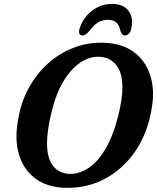

<svg xmlns="http://www.w3.org/2000/svg" viewBox="-20 -926 785 960"><path d="M495 -712.5Q588 -710.5 648.2 -666.5Q708.5 -622.5 732 -547Q755.5 -471.5 737 -375.5Q716.5 -256.5 655.2 -168Q594 -79.5 504 -31.8Q414 16 307.5 13Q216 11 156.2 -33.8Q96.5 -78.5 74 -156.5Q51.5 -234.5 72.5 -337.5Q86 -417.5 123.8 -486.2Q161.5 -555 217.8 -606.5Q274 -658 344.5 -686Q415 -714 495 -712.5ZM327 -56.5Q374 -55 420.2 -84.5Q466.5 -114 505.5 -178.5Q544.5 -243 571 -346.5Q582 -390 587 -426Q592 -462 592 -491.5Q591.5 -563.5 560.5 -601.5Q529.5 -639.5 478.5 -642Q430.5 -645 383.8 -614.8Q337 -584.5 298.8 -522.2Q260.5 -460 237.5 -365.5Q226 -318 220.5 -279Q215 -240 215 -209Q215.5 -133.5 245.8 -96Q276 -58.5 327 -56.5ZM519 -827Q491.5 -827 469 -812.8Q446.5 -798.5 424.5 -768.5Q406 -748.5 392.5 -748.5Q380.5 -748.5 376.8 -758.5Q373 -768.5 378.5 -785Q397 -840.5 441.5 -873.5Q486 -906.5 540.5 -906.5Q595 -906.5 621.5 -873.2Q648 -840 637 -784.5Q634 -768.5 625 -758.5Q616 -748.5 604 -748.5Q590.5 -748.5 583 -768.5Q577.5 -798.5 562.5 -812.8Q547.5 -827 519 -827Z"/></svg>

Font: Fraunces 72pt SuperSoft SemiBold
Style: Italic
Weight: 600
Italic angle: -16°
Version: Version 1.000;[b76b70a41]